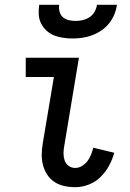

<svg xmlns="http://www.w3.org/2000/svg" viewBox="-20 -770 540 798"><path d="M293 8Q269 8 246.5 3Q224 -2 206 -14Q188 -26 176 -44.5Q164 -63 158.5 -84.5Q153 -106 153.5 -129.5Q154 -153 158 -176L204 -450H87V-530H308L247 -163Q244 -148 244 -132.5Q244 -117 248.5 -103.5Q253 -90 265 -81Q277 -72 293 -72Q307 -72 320.5 -80Q334 -88 343.5 -100.5Q353 -113 358.5 -127.5Q364 -142 368 -156L455 -135Q447 -107 433 -81Q419 -55 397.5 -34Q376 -13 348 -2.5Q320 8 293 8ZM282 -610Q262 -610 242 -613Q222 -616 204.5 -623Q187 -630 173 -643Q159 -656 150.5 -673Q142 -690 141 -710Q140 -730 143 -750H226Q224 -736 227.5 -722Q231 -708 241 -699Q251 -690 265 -686.5Q279 -683 294 -683Q309 -683 324 -686.5Q339 -690 352 -698.5Q365 -707 373 -721Q381 -735 383 -750H466Q463 -729 455 -709.5Q447 -690 433.5 -673Q420 -656 401.5 -643.5Q383 -631 363 -623.5Q343 -616 322.5 -613Q302 -610 282 -610Z"/></svg>

Font: Iosevka Slab Medium
Style: Italic
Weight: 500
Italic angle: -9°
Monospace: yes
Designer: Belleve Invis
Foundry: Belleve Invis
Version: Version 11.1.0; ttfautohint (v1.8.3)